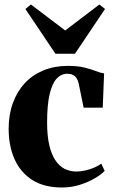

<svg xmlns="http://www.w3.org/2000/svg" viewBox="-20 -823 504 854"><path d="M256 11Q176.5 11 124 -22.2Q71.5 -55.5 45 -114.5Q18.5 -173.5 18.5 -250Q18.5 -313.5 37.5 -365.2Q56.5 -417 91 -453.8Q125.5 -490.5 174 -510.2Q222.5 -530 281 -530Q325.5 -530 355.8 -522.5Q386 -515 406.8 -506.8Q427.5 -498.5 443 -496.5L437 -344H352L330 -451.5Q327 -465.5 320.5 -475.2Q314 -485 303.8 -490Q293.5 -495 280 -495Q252.5 -495 232.2 -473.5Q212 -452 200.8 -404.2Q189.5 -356.5 189.5 -277.5Q189.5 -219.5 199 -178.2Q208.5 -137 225.8 -110.8Q243 -84.5 267.2 -72.2Q291.5 -60 320 -60Q338 -60 358.2 -64.5Q378.5 -69 397.8 -77Q417 -85 430.5 -95L445.5 -63Q432 -48 403 -30.8Q374 -13.5 335.8 -1.2Q297.5 11 256 11ZM226.5 -584 93 -783 117.5 -803 270 -687.5 422 -803 447 -783 313.5 -584Z"/></svg>

Font: Merriweather 120pt ExtraBold
Style: Regular
Weight: 800
Version: Version 2.100